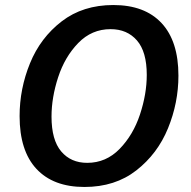

<svg xmlns="http://www.w3.org/2000/svg" viewBox="-20 -733 760 764"><path d="M58 -271Q58 -380 99.5 -481.5Q141 -583 225.5 -648Q310 -713 431 -713Q556 -713 623 -641Q690 -569 690 -432Q690 -324 648.5 -222.5Q607 -121 522.5 -55Q438 11 316 11Q192 11 125 -61Q58 -133 58 -271ZM564 -435Q564 -527 525 -572Q486 -617 420 -617Q345 -617 291.5 -562Q238 -507 211.5 -426Q185 -345 185 -269Q185 -176 223.5 -130.5Q262 -85 327 -85Q402 -85 456 -140.5Q510 -196 537 -277.5Q564 -359 564 -435Z"/></svg>

Font: Bitter Pro SemiBold
Style: Italic
Weight: 600
Italic angle: -9°
Designer: Sol Matas, and Bitter project Authors
Foundry: Sol Matas
Version: Version 1.010